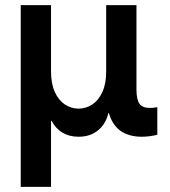

<svg xmlns="http://www.w3.org/2000/svg" viewBox="-20 -524 669 755"><path d="M61.5 -503.9H180.7V-242.2Q180.7 -194.3 195.8 -161.6Q210.9 -128.9 235.4 -113Q259.8 -97.2 289.1 -96.7Q318.4 -97.2 342.8 -113Q367.2 -128.9 382.3 -161.6Q397.5 -194.3 397.5 -242.2V-503.9H516.6V-169.9Q517.1 -131.3 528.8 -115.5Q540.5 -99.6 569.3 -99.6Q583.5 -99.6 598.6 -102.5V5.9Q567.4 13.7 538.1 13.7Q486.8 13.7 454.3 -9.3Q421.9 -32.2 408.2 -79.1H406.2Q396 -36.1 365.2 -11.2Q334.5 13.7 289.1 13.7Q252.4 13.7 225.3 -2.7Q198.2 -19 183.1 -48.8H180.7V210.9H61.5Z"/></svg>

Font: Wanted Sans SemiBold
Style: Regular
Weight: 600
Designer: Original Design by Kil Hyung-jin and Kang Hanbin, Wanted Lab, Inc; Hangeul from Source Han Sans by Jang Soo-young and Ka
Foundry: Wanted Lab, Inc.
Version: Version 1.003